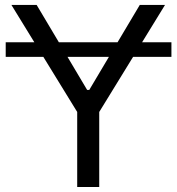

<svg xmlns="http://www.w3.org/2000/svg" viewBox="-20 -747 708 767"><path d="M664.8 -578.1H547.6L639.2 -727.3H538.4L449.6 -578.1H215.2L126.4 -727.3H25.6L117.2 -578.1H2.8V-519.9H153.1L288.4 -299.7V0H376.4V-299.7L511.7 -519.9H664.8ZM249.6 -519.9H415.1L336.6 -387.8H328.1Z"/></svg>

Font: Magic Ui Pro
Style: Regular
Weight: 400
Designer: Stefan Endress, Andreas Faust
Version: Version 1.000;FEAKit 1.0